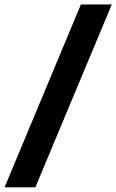

<svg xmlns="http://www.w3.org/2000/svg" viewBox="-25 -694 508 839"><path d="M-5 124.5 328.5 -674.5H463.5L129.5 124.5Z"/></svg>

Font: Anek Latin
Style: Bold
Weight: 700
Designer: Yesha Goshar
Foundry: Ek Type
Version: Version 1.003